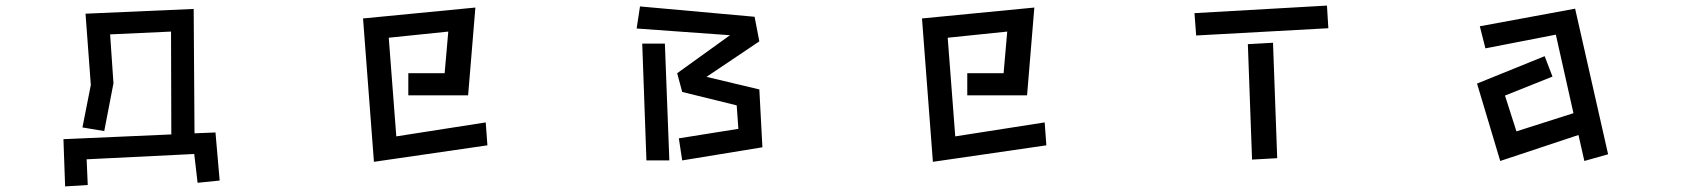

<svg xmlns="http://www.w3.org/2000/svg" viewBox="-20 -552 6040 687"><path d="M675 -1 290 18 294 110 213 115 207 -54 593 -71 592 -439 374 -429 386 -254 353 -83 275 -96 305 -248 286 -503 673 -520 676 -75 751 -78 766 94 687 102Z M1279 -486 1681 -525 1655 -211H1441V-290H1571L1584 -439L1371 -417L1398 -64L1718 -114L1724 -32L1318 27Z M2409 -57 2622 -91 2616 -175 2421 -223 2403 -290 2592 -426 2258 -450 2270 -529 2680 -492 2697 -404 2508 -277 2697 -232 2708 -25 2421 22ZM2278 -396H2359L2375 22H2293Z M3279 -486 3681 -525 3655 -211H3441V-290H3571L3584 -439L3371 -417L3398 -64L3718 -114L3724 -32L3318 27Z M4254 -505 4728 -532 4733 -451 4260 -425ZM4445 -394 4535 -399 4550 14 4460 19Z M5628 -69 5348 24 5265 -253 5507 -351 5535 -278 5365 -210 5406 -82 5610 -147 5547 -428 5295 -379 5275 -458 5616 -521 5734 0 5649 24Z"/></svg>

Font: Stick
Style: Regular
Weight: 400
Designer: Fontworks Inc.
Foundry: Fontworks Inc.
Version: Version 1.100